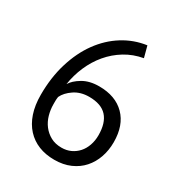

<svg xmlns="http://www.w3.org/2000/svg" viewBox="-172 -827 889 954"><g transform="rotate(30 272.5 -350.0)"><path d="M492 -211Q492 -165 478 -124.5Q464 -84 437 -53.5Q410 -23 370 -5.5Q330 12 279 12Q229 12 189 -4Q149 -20 120 -51.5Q91 -83 75.5 -129Q60 -175 60 -235Q60 -334 85.5 -417.5Q111 -501 156 -563Q201 -625 262.5 -663.5Q324 -702 396 -712L413 -648Q357 -638 311 -610Q265 -582 230.5 -541Q196 -500 174 -449Q152 -398 144 -344Q160 -371 198 -393.5Q236 -416 291 -416Q385 -416 438.5 -362Q492 -308 492 -211ZM409 -203Q409 -274 376 -310Q343 -346 274 -346Q225 -346 189.5 -322Q154 -298 140 -268Q138 -254 138 -245Q138 -236 138 -225Q138 -194 146.5 -164Q155 -134 173 -110.5Q191 -87 217.5 -72.5Q244 -58 280 -58Q309 -58 332.5 -69Q356 -80 373 -99Q390 -118 399.5 -145Q409 -172 409 -203Z"/></g></svg>

Font: PT Sans
Style: Regular
Weight: 400
Designer: A.Korolkova, O.Umpeleva, V.Yefimov
Foundry: ParaType Ltd
Version: Version 2.003